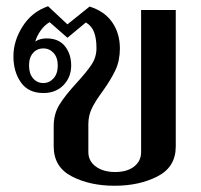

<svg xmlns="http://www.w3.org/2000/svg" viewBox="-20 -585 643 615"><path d="M152 -116V-181Q152 -220 170.5 -250Q189 -280 226 -320Q258 -355 273.5 -378.5Q289 -402 289 -431Q289 -461 281.5 -481.5Q274 -502 255 -513L196 -464L139 -514Q123 -505 110.5 -487.5Q98 -470 93 -452Q108 -462 129 -462Q168 -462 188 -437Q208 -412 208 -375Q208 -338 183.5 -312.5Q159 -287 119 -287Q71 -287 47 -321Q23 -355 23 -405Q23 -454 52.5 -500.5Q82 -547 134 -565L196 -507L267 -564Q315 -549 339.5 -513.5Q364 -478 364 -430Q364 -391 350 -361Q336 -331 309 -293Q286 -262 274.5 -238.5Q263 -215 263 -188V-98Q263 -69 287 -51.5Q311 -34 349 -34Q387 -34 409.5 -51.5Q432 -69 432 -98V-553H543V-116Q543 -50 484.5 -20Q426 10 347 10Q268 10 210 -20Q152 -50 152 -116ZM165 -375Q165 -401 151.5 -415.5Q138 -430 119 -430Q99 -430 86 -415.5Q73 -401 73 -375Q73 -349 86 -334Q99 -319 119 -319Q138 -319 151.5 -334Q165 -349 165 -375Z"/></svg>

Font: Trirong Medium
Style: Regular
Weight: 500
Designer: Katatrad Team
Foundry: CadsonDemak
Version: Version 1.001